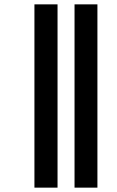

<svg xmlns="http://www.w3.org/2000/svg" viewBox="-20 -722 539 881"><path d="M322 139V-702H427V139ZM138 139V-702H244V139Z"/></svg>

Font: Noto Sans Kannada ExtraCondensed SemiBold
Style: Regular
Weight: 600
Width: 2
Designer: Jelle Bosma - Monotype Design Team
Foundry: Monotype Imaging Inc.
Version: Version 2.005; ttfautohint (v1.8.4.7-5d5b)